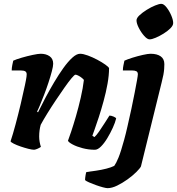

<svg xmlns="http://www.w3.org/2000/svg" viewBox="-20 -780 922 1000"><path d="M158 0Q147 0 127.5 -5Q108 -10 87.5 -17Q67 -24 52 -31.5Q37 -39 35 -44Q47 -80 61 -132Q75 -184 88 -239Q101 -294 110 -337Q113 -352 115 -362Q117 -372 118 -380Q119 -388 119 -393Q119 -404 111.5 -408.5Q104 -413 88 -413H41Q41 -426 44 -441Q47 -456 49 -464Q64 -471 93 -479.5Q122 -488 150.5 -494Q179 -500 192 -500Q220 -500 238.5 -487Q257 -474 257 -448Q257 -435 250 -408.5Q243 -382 232.5 -350Q222 -318 210 -287Q198 -256 188 -232Q178 -208 173 -199L178 -195Q195 -230 216.5 -270.5Q238 -311 262 -351.5Q286 -392 310 -425.5Q334 -459 356.5 -479.5Q379 -500 397 -500Q413 -500 437.5 -491Q462 -482 486.5 -469Q511 -456 528.5 -443.5Q546 -431 548 -425Q548 -388 540 -343.5Q532 -299 519.5 -253.5Q507 -208 494.5 -169.5Q482 -131 472.5 -105Q463 -79 461 -73L472 -66Q483 -76 497 -96.5Q511 -117 525.5 -139.5Q540 -162 550 -178Q559 -178 571 -173Q583 -168 585 -163Q580 -142 567.5 -114.5Q555 -87 539 -60.5Q523 -34 506 -17Q489 0 474 0Q442 0 411 -8Q380 -16 358.5 -27.5Q337 -39 334 -47Q339 -60 350.5 -94Q362 -128 375.5 -174.5Q389 -221 400.5 -271Q412 -321 417 -364Q409 -373 400 -379Q391 -385 384 -388Q377 -391 373 -391Q368 -391 352.5 -372.5Q337 -354 316 -324Q295 -294 271.5 -259Q248 -224 227 -190Q206 -156 192 -130Q188 -116 186 -100.5Q184 -85 184 -69Q184 -55 186.5 -41Q189 -27 193 -15Q186 -10 176 -5.5Q166 -1 158 0ZM540 200Q533 200 516 195.5Q499 191 479.5 184Q460 177 444 170Q428 163 423 158Q423 149 425.5 133.5Q428 118 430 116Q453 113 480.5 109Q508 105 533.5 98.5Q559 92 575 84Q580 77 585.5 66.5Q591 56 597.5 40Q604 24 611 1.5Q618 -21 626.5 -51.5Q635 -82 644 -122Q655 -169 664.5 -214Q674 -259 681.5 -297.5Q689 -336 693.5 -361.5Q698 -387 698 -393Q698 -405 690 -409Q682 -413 668 -413H620Q620 -427 623 -440.5Q626 -454 628 -464Q643 -471 670 -479.5Q697 -488 724 -494Q751 -500 764 -500Q798 -500 817 -486.5Q836 -473 836 -446Q836 -434 835 -420.5Q834 -407 831 -390.5Q828 -374 822 -351L714 87Q709 97 690 116Q671 135 644.5 154Q618 173 590.5 186.5Q563 200 540 200ZM759 -575Q747 -575 731 -593Q715 -611 703 -634.5Q691 -658 691 -674Q691 -686 706.5 -700.5Q722 -715 744.5 -729Q767 -743 788 -751.5Q809 -760 820 -760Q833 -760 847.5 -741.5Q862 -723 872 -699.5Q882 -676 882 -660Q882 -647 867.5 -632.5Q853 -618 832 -605Q811 -592 791 -583.5Q771 -575 759 -575Z"/></svg>

Font: Texturina 12pt Black
Style: Italic
Weight: 900
Italic angle: -11°
Designer: Guillermo Torres Carreño
Foundry: Omnibus-Type
Version: Version 1.002